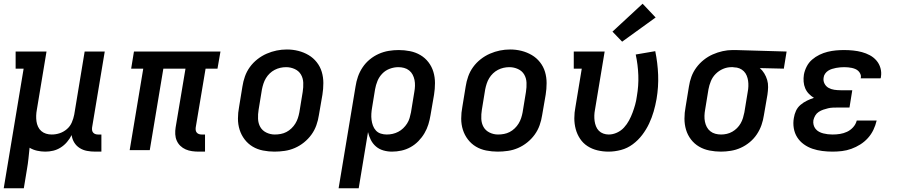

<svg xmlns="http://www.w3.org/2000/svg" viewBox="-21 -807 4841 1032"><path d="M-1 205 106 -438H63V-530H229L177 -217Q174 -201 173.5 -185.5Q173 -170 175 -155Q177 -140 183.5 -126Q190 -112 201 -102.5Q212 -93 226.5 -88.5Q241 -84 257 -84Q279 -84 300 -91Q321 -98 338.5 -113Q356 -128 365 -149Q374 -170 378 -191L434 -530H542L474 -122Q473 -114 474 -107Q475 -100 479.5 -94.5Q484 -89 491 -86.5Q498 -84 506 -84H524V8H491Q468 8 446.5 4Q425 0 407 -11.5Q389 -23 378 -41Q367 -59 364 -81Q354 -61 339 -43.5Q324 -26 305 -14Q286 -2 265 3Q244 8 223 8Q200 8 178 3Q156 -2 138 -13Q135 16 132 45Q129 74 124 102L107 205Z M1047 8Q1029 8 1011 5.5Q993 3 977 -4Q961 -11 948.5 -23Q936 -35 929 -51Q922 -67 921 -85.5Q920 -104 923 -122L976 -438H857L784 0H676L749 -438H684L699 -530H1164L1148 -438H1084L1031 -122Q1030 -114 1031 -107Q1032 -100 1036.5 -94.5Q1041 -89 1048 -86.5Q1055 -84 1063 -84H1081V8Z M1454 8Q1423 8 1392.5 2Q1362 -4 1337 -19Q1312 -34 1294 -57.5Q1276 -81 1267 -109.5Q1258 -138 1258 -169.5Q1258 -201 1264 -232L1282 -342Q1286 -369 1295.5 -396Q1305 -423 1322 -446.5Q1339 -470 1362.5 -488.5Q1386 -507 1412.5 -518.5Q1439 -530 1466 -535.5Q1493 -541 1521 -541Q1553 -541 1582.5 -533.5Q1612 -526 1637.5 -511Q1663 -496 1681.5 -472.5Q1700 -449 1708.5 -420.5Q1717 -392 1717 -360.5Q1717 -329 1712 -298L1693 -188Q1689 -161 1679.5 -134Q1670 -107 1653 -83.5Q1636 -60 1613 -41.5Q1590 -23 1563.5 -11.5Q1537 0 1509 4Q1481 8 1454 8ZM1456 -84Q1472 -84 1488 -87Q1504 -90 1518.5 -97.5Q1533 -105 1545.5 -117Q1558 -129 1566.5 -143Q1575 -157 1580 -172Q1585 -187 1588 -203L1606 -313Q1610 -338 1609 -362.5Q1608 -387 1596.5 -406.5Q1585 -426 1563 -436Q1541 -446 1517 -446Q1501 -446 1485.5 -442.5Q1470 -439 1455.5 -431.5Q1441 -424 1429 -412.5Q1417 -401 1408.5 -387Q1400 -373 1395 -357.5Q1390 -342 1387 -327L1369 -217Q1365 -193 1366 -168.5Q1367 -144 1378 -124.5Q1389 -105 1410.5 -94.5Q1432 -84 1456 -84Q1456 -84 1456 -84Q1456 -84 1456 -84Z M1799 205 1890 -342Q1894 -369 1903 -395Q1912 -421 1928 -445Q1944 -469 1966.5 -487.5Q1989 -506 2015 -517.5Q2041 -529 2068 -533.5Q2095 -538 2122 -538Q2153 -538 2183 -532Q2213 -526 2238.5 -511Q2264 -496 2282 -472.5Q2300 -449 2308.5 -420.5Q2317 -392 2317 -360.5Q2317 -329 2312 -298L2293 -188Q2289 -163 2281.5 -138.5Q2274 -114 2260.5 -91Q2247 -68 2228 -48.5Q2209 -29 2185.5 -16Q2162 -3 2136.5 2.5Q2111 8 2086 8Q2062 8 2039.5 1.5Q2017 -5 2000 -19.5Q1983 -34 1972.5 -54.5Q1962 -75 1957 -97L1907 205ZM2058 -84Q2074 -84 2089.5 -87.5Q2105 -91 2119.5 -98.5Q2134 -106 2146 -117.5Q2158 -129 2167 -143Q2176 -157 2180.5 -172.5Q2185 -188 2188 -203L2206 -313Q2209 -329 2209.5 -345.5Q2210 -362 2207 -377Q2204 -392 2197 -405.5Q2190 -419 2178 -428.5Q2166 -438 2151 -442Q2136 -446 2120 -446Q2097 -446 2074 -437.5Q2051 -429 2034 -411.5Q2017 -394 2008 -372Q1999 -350 1995 -327L1979 -229Q1976 -212 1975 -195.5Q1974 -179 1976 -163Q1978 -147 1983.5 -132Q1989 -117 1999.5 -105.5Q2010 -94 2025.5 -89Q2041 -84 2058 -84Z M2654 8Q2623 8 2592.5 2Q2562 -4 2537 -19Q2512 -34 2494 -57.5Q2476 -81 2467 -109.5Q2458 -138 2458 -169.5Q2458 -201 2464 -232L2482 -342Q2486 -369 2495.5 -396Q2505 -423 2522 -446.5Q2539 -470 2562.5 -488.5Q2586 -507 2612.5 -518.5Q2639 -530 2666 -535.5Q2693 -541 2721 -541Q2753 -541 2782.5 -533.5Q2812 -526 2837.5 -511Q2863 -496 2881.5 -472.5Q2900 -449 2908.5 -420.5Q2917 -392 2917 -360.5Q2917 -329 2912 -298L2893 -188Q2889 -161 2879.5 -134Q2870 -107 2853 -83.5Q2836 -60 2813 -41.5Q2790 -23 2763.5 -11.5Q2737 0 2709 4Q2681 8 2654 8ZM2656 -84Q2672 -84 2688 -87Q2704 -90 2718.5 -97.5Q2733 -105 2745.5 -117Q2758 -129 2766.5 -143Q2775 -157 2780 -172Q2785 -187 2788 -203L2806 -313Q2810 -338 2809 -362.5Q2808 -387 2796.5 -406.5Q2785 -426 2763 -436Q2741 -446 2717 -446Q2701 -446 2685.5 -442.5Q2670 -439 2655.5 -431.5Q2641 -424 2629 -412.5Q2617 -401 2608.5 -387Q2600 -373 2595 -357.5Q2590 -342 2587 -327L2569 -217Q2565 -193 2566 -168.5Q2567 -144 2578 -124.5Q2589 -105 2610.5 -94.5Q2632 -84 2656 -84Q2656 -84 2656 -84Q2656 -84 2656 -84Z M3250 8Q3219 8 3190 1Q3161 -6 3137 -21.5Q3113 -37 3097 -61Q3081 -85 3073.5 -113Q3066 -141 3066 -171.5Q3066 -202 3072 -232L3106 -438H3063V-530H3229L3177 -217Q3174 -202 3173.5 -186.5Q3173 -171 3175 -156.5Q3177 -142 3182.5 -128Q3188 -114 3198 -104Q3208 -94 3222 -89Q3236 -84 3251 -84Q3273 -84 3295 -94Q3317 -104 3333 -121.5Q3349 -139 3360 -159.5Q3371 -180 3379 -201.5Q3387 -223 3393 -244.5Q3399 -266 3402 -289Q3412 -346 3410 -402Q3408 -458 3396 -514L3501 -532Q3514 -469 3516.5 -404.5Q3519 -340 3508 -275Q3502 -241 3492.5 -208Q3483 -175 3468 -143Q3453 -111 3431 -82Q3409 -53 3380 -31.5Q3351 -10 3317 -1Q3283 8 3250 8ZM3323 -583 3271 -637 3433 -787 3503 -713Z M3854 8Q3823 8 3792.5 2Q3762 -4 3736.5 -19Q3711 -34 3693 -57.5Q3675 -81 3666.5 -109.5Q3658 -138 3658 -169.5Q3658 -201 3664 -232L3682 -342Q3686 -369 3695.5 -395Q3705 -421 3722 -444Q3739 -467 3761.5 -485Q3784 -503 3810 -514.5Q3836 -526 3863 -532Q3890 -538 3916 -538Q3920 -538 3924.5 -538Q3929 -538 3933 -538L4207 -530L4192 -438L4063 -441Q4077 -429 4087 -412.5Q4097 -396 4102.5 -377.5Q4108 -359 4107.5 -338.5Q4107 -318 4104 -298L4085 -188Q4081 -161 4072 -135Q4063 -109 4047 -85Q4031 -61 4008.5 -42.5Q3986 -24 3960.5 -12.5Q3935 -1 3907.5 3.5Q3880 8 3854 8ZM3855 -84Q3870 -84 3885.5 -87.5Q3901 -91 3915 -99Q3929 -107 3940.5 -118.5Q3952 -130 3960 -144Q3968 -158 3972.5 -173Q3977 -188 3980 -203L3998 -313Q4001 -328 4001.5 -343.5Q4002 -359 4000 -373Q3998 -387 3992.5 -400.5Q3987 -414 3977 -424Q3967 -434 3953.5 -439.5Q3940 -445 3925 -445L3918 -446Q3916 -446 3914 -446Q3912 -446 3910 -446Q3887 -446 3865 -436.5Q3843 -427 3826 -410Q3809 -393 3800 -371Q3791 -349 3787 -327L3769 -217Q3766 -201 3765.5 -184.5Q3765 -168 3768 -153Q3771 -138 3778 -124.5Q3785 -111 3797 -101.5Q3809 -92 3824 -88Q3839 -84 3855 -84Z M4454 8Q4426 8 4398.5 4.5Q4371 1 4346 -7.5Q4321 -16 4299.5 -31.5Q4278 -47 4264 -69Q4250 -91 4245.5 -118.5Q4241 -146 4246 -173Q4249 -193 4257.5 -211.5Q4266 -230 4282 -243.5Q4298 -257 4316.5 -266Q4335 -275 4354 -281Q4339 -290 4326.5 -303Q4314 -316 4307 -332.5Q4300 -349 4298.5 -368Q4297 -387 4300 -406Q4304 -428 4315 -449.5Q4326 -471 4344 -486.5Q4362 -502 4383.5 -512.5Q4405 -523 4427.5 -528.5Q4450 -534 4472 -536Q4494 -538 4516 -538Q4541 -538 4565 -535.5Q4589 -533 4611.5 -527Q4634 -521 4654.5 -510Q4675 -499 4690 -481.5Q4705 -464 4711.5 -441Q4718 -418 4714 -394Q4714 -392 4713.5 -390Q4713 -388 4712 -386H4605Q4605 -387 4605.5 -387.5Q4606 -388 4606 -389Q4608 -399 4604 -408.5Q4600 -418 4593 -425Q4586 -432 4576.5 -436Q4567 -440 4557.5 -442Q4548 -444 4537.5 -445Q4527 -446 4516 -446Q4506 -446 4495 -445Q4484 -444 4473 -442Q4462 -440 4451 -436.5Q4440 -433 4430.5 -427Q4421 -421 4414 -411Q4407 -401 4406 -390Q4403 -373 4410.5 -358Q4418 -343 4432 -335Q4446 -327 4463 -324.5Q4480 -322 4497 -322H4560L4545 -229H4482Q4469 -229 4456 -228.5Q4443 -228 4430 -225Q4417 -222 4404 -217.5Q4391 -213 4379.5 -205.5Q4368 -198 4361 -186Q4354 -174 4351 -161Q4349 -148 4352 -136Q4355 -124 4362.5 -114.5Q4370 -105 4381 -99Q4392 -93 4404 -90Q4416 -87 4428.5 -85.5Q4441 -84 4454 -84Q4474 -84 4493.5 -87Q4513 -90 4531.5 -98.5Q4550 -107 4564.5 -123Q4579 -139 4584 -159H4691Q4685 -133 4673.5 -109Q4662 -85 4644 -65Q4626 -45 4603 -30.5Q4580 -16 4555 -7Q4530 2 4504.5 5Q4479 8 4454 8Z"/></svg>

Font: Iosevka Slab SmBdExObl
Style: Regular
Weight: 600
Width: 7
Italic angle: -9°
Monospace: yes
Designer: Belleve Invis
Foundry: Belleve Invis
Version: Version 11.1.0; ttfautohint (v1.8.3)